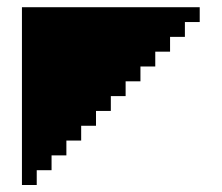

<svg xmlns="http://www.w3.org/2000/svg" viewBox="-20 -687 623 540"><path d="M41.7 -166.7V-208.3H83.3V-166.7ZM41.7 -208.3V-250H83.3V-208.3ZM41.7 -250V-291.7H83.3V-250ZM41.7 -291.7V-333.3H83.3V-291.7ZM41.7 -333.3V-375H83.3V-333.3ZM41.7 -375V-416.7H83.3V-375ZM41.7 -416.7V-458.3H83.3V-416.7ZM41.7 -458.3V-500H83.3V-458.3ZM41.7 -500V-541.7H83.3V-500ZM41.7 -541.7V-583.3H83.3V-541.7ZM41.7 -583.3V-625H83.3V-583.3ZM83.3 -208.3V-250H125V-208.3ZM125 -250V-291.7H166.7V-250ZM166.7 -291.7V-333.3H208.3V-291.7ZM208.3 -333.3V-375H250V-333.3ZM250 -375V-416.7H291.7V-375ZM291.7 -416.7V-458.3H333.3V-416.7ZM333.3 -458.3V-500H375V-458.3ZM375 -500V-541.7H416.7V-500ZM416.7 -541.7V-583.3H458.3V-541.7ZM458.3 -583.3V-625H500V-583.3ZM416.7 -583.3V-625H458.3V-583.3ZM375 -583.3V-625H416.7V-583.3ZM333.3 -583.3V-625H375V-583.3ZM291.7 -583.3V-625H333.3V-583.3ZM250 -583.3V-625H291.7V-583.3ZM208.3 -583.3V-625H250V-583.3ZM208.3 -541.7V-583.3H250V-541.7ZM166.7 -541.7V-583.3H208.3V-541.7ZM125 -541.7V-583.3H166.7V-541.7ZM83.3 -541.7V-583.3H125V-541.7ZM125 -583.3V-625H166.7V-583.3ZM166.7 -583.3V-625H208.3V-583.3ZM83.3 -583.3V-625H125V-583.3ZM83.3 -500V-541.7H125V-500ZM83.3 -458.3V-500H125V-458.3ZM125 -458.3V-500H166.7V-458.3ZM125 -416.7V-458.3H166.7V-416.7ZM125 -375V-416.7H166.7V-375ZM125 -333.3V-375H166.7V-333.3ZM125 -291.7V-333.3H166.7V-291.7ZM83.3 -291.7V-333.3H125V-291.7ZM83.3 -250V-291.7H125V-250ZM166.7 -333.3V-375H208.3V-333.3ZM166.7 -375V-416.7H208.3V-375ZM208.3 -375V-416.7H250V-375ZM208.3 -416.7V-458.3H250V-416.7ZM250 -416.7V-458.3H291.7V-416.7ZM250 -458.3V-500H291.7V-458.3ZM291.7 -458.3V-500H333.3V-458.3ZM291.7 -500V-541.7H333.3V-500ZM333.3 -500V-541.7H375V-500ZM333.3 -541.7V-583.3H375V-541.7ZM375 -541.7V-583.3H416.7V-541.7ZM291.7 -541.7V-583.3H333.3V-541.7ZM250 -541.7V-583.3H291.7V-541.7ZM208.3 -500V-541.7H250V-500ZM250 -500V-541.7H291.7V-500ZM208.3 -458.3V-500H250V-458.3ZM166.7 -416.7V-458.3H208.3V-416.7ZM166.7 -458.3V-500H208.3V-458.3ZM166.7 -500V-541.7H208.3V-500ZM125 -500V-541.7H166.7V-500ZM83.3 -416.7V-458.3H125V-416.7ZM83.3 -375V-416.7H125V-375ZM83.3 -333.3V-375H125V-333.3ZM41.7 -666.7H83.3V-625H41.7ZM83.3 -666.7H125V-625H83.3ZM166.7 -666.7H208.3V-625H166.7ZM250 -666.7H291.7V-625H250ZM291.7 -666.7H333.3V-625H291.7ZM375 -666.7H416.7V-625H375ZM416.7 -666.7H458.3V-625H416.7ZM458.3 -666.7H500V-625H458.3ZM500 -666.7H541.7V-625H500ZM333.3 -666.7H375V-625H333.3ZM208.3 -666.7H250V-625H208.3ZM125 -666.7H166.7V-625H125Z"/></svg>

Font: Yarndings 20
Style: Regular
Weight: 400
Designer: Sarah Cadigan-Fried
Version: Version 1.000; ttfautohint (v1.8.4.7-5d5b)